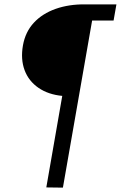

<svg xmlns="http://www.w3.org/2000/svg" viewBox="-20 -714 581 879"><path d="M85 -506Q96 -568 135 -610Q174 -652 235 -673.5Q296 -695 372 -694H513L500 -620H368L407 -650L268 145L192 144L265 -275Q201 -281 156 -312Q111 -343 92.5 -393Q74 -443 85 -506Z"/></svg>

Font: Fixel Italic Variable 20240409 Display Thin
Style: Italic
Weight: 100
Italic angle: -10°
Designer: AlfaBravo + MacPaw
Foundry: Kyrylo Tkachov, Marchela Mozhyna, Serhii Makarenko, Maria Weinstein, Zakhar Kryvoshyya
Version: Version 1.211;Glyphs 3.2 (3225)